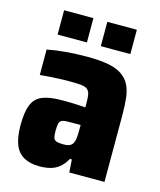

<svg xmlns="http://www.w3.org/2000/svg" viewBox="-106 -768 713 854"><g transform="rotate(15 250.0 -341.5)"><path d="M157 8Q113 8 84 -8Q55 -24 41.5 -58.5Q28 -93 28 -148Q28 -208 41.5 -241.5Q55 -275 87.5 -288.5Q120 -302 177 -302Q186 -302 198.5 -302Q211 -302 226 -301.5Q241 -301 256.5 -300Q272 -299 286 -298V-319Q286 -346 282.5 -360.5Q279 -375 268.5 -382Q258 -389 238 -390.5Q218 -392 185 -392Q163 -392 140 -391Q117 -390 95 -388.5Q73 -387 53 -385V-502Q92 -510 138.5 -514Q185 -518 237 -518Q295 -518 334 -510.5Q373 -503 397 -486.5Q421 -470 433.5 -445.5Q446 -421 450 -386.5Q454 -352 454 -308V0H292L288 -59H279Q264 -32 245.5 -17.5Q227 -3 204.5 2.5Q182 8 157 8ZM233 -114Q246 -114 254.5 -116Q263 -118 269.5 -123Q276 -128 279 -136Q283 -144 284.5 -158.5Q286 -173 286 -192V-217H231Q211 -217 201 -213Q191 -209 188 -197.5Q185 -186 185 -163Q185 -143 188 -132.5Q191 -122 201.5 -118Q212 -114 233 -114ZM83 -579V-691H218V-579ZM282 -579V-691H418V-579Z"/></g></svg>

Font: Saira SemiCondensed ExtraBold
Style: Regular
Weight: 800
Width: 4
Designer: Hector Gatti with collaboration of the Omnibus-Type team
Foundry: Omnibus-Type
Version: Version 1.101